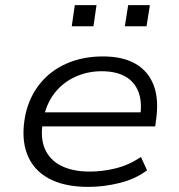

<svg xmlns="http://www.w3.org/2000/svg" viewBox="-20 -724 703 752"><path d="M326 8Q232 8 171 -25Q110 -58 86 -121Q62 -184 79 -272Q94 -343 135.5 -395Q177 -447 240.5 -475Q304 -503 383 -503Q462 -503 512 -473.5Q562 -444 582.5 -388.5Q603 -333 591 -252L588 -229H124L133 -284H555L528 -261Q538 -323 522.5 -363.5Q507 -404 470.5 -424.5Q434 -445 378 -445Q322 -445 273.5 -422.5Q225 -400 193 -358.5Q161 -317 150 -258L148 -247Q137 -184 156 -140.5Q175 -97 220 -74.5Q265 -52 332 -52Q381 -52 432.5 -64.5Q484 -77 532 -109L556 -57Q511 -23 449 -7.5Q387 8 326 8ZM469 -621 482 -704H567L554 -621ZM261 -621 273 -704H358L346 -621Z"/></svg>

Font: Nunito Sans 7pt SemiExpanded Light
Style: Italic
Weight: 300
Width: 6
Italic angle: -9°
Designer: Vernon Adams
Foundry: Vernon Adams
Version: Version 3.101;gftools[0.9.27]